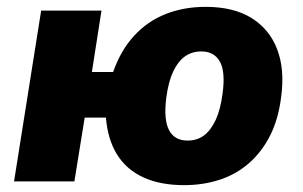

<svg xmlns="http://www.w3.org/2000/svg" viewBox="-20 -529 883 560"><path d="M517 11Q447 11 397.5 -12Q348 -35 321 -79Q294 -123 289 -186H227L197 0H21L100 -498H276L248 -319H310Q332 -382 371 -424.5Q410 -467 463 -488Q516 -509 580 -509Q661 -509 713.5 -476.5Q766 -444 788.5 -385Q811 -326 800 -246Q792 -181 767.5 -133Q743 -85 705.5 -52.5Q668 -20 620 -4.5Q572 11 517 11ZM527 -119Q555 -119 575 -134Q595 -149 609 -179Q623 -209 629 -255Q638 -319 621.5 -349Q605 -379 567 -379Q540 -379 519.5 -364.5Q499 -350 485 -320Q471 -290 465 -244Q457 -180 473 -149.5Q489 -119 527 -119Z"/></svg>

Font: Nunito Sans 10pt SemiCondensed Black
Style: Italic
Weight: 900
Width: 4
Italic angle: -9°
Designer: Vernon Adams
Foundry: Vernon Adams
Version: Version 3.101;gftools[0.9.27]